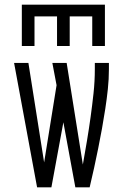

<svg xmlns="http://www.w3.org/2000/svg" viewBox="-20 -798 540 818"><path d="M138 0 40 -530H101L168 -106L221 -435L203 -530H264L333 -97Q342 -147 350.5 -198Q359 -249 366 -299.5Q373 -350 378.5 -401Q384 -452 384 -504V-530H444V-504Q444 -461 439.5 -418.5Q435 -376 428.5 -334Q422 -292 414.5 -250Q407 -208 398.5 -166.5Q390 -125 381 -83Q372 -41 362 0H301L250 -277L199 0ZM73 -602V-778H427V-602H373V-728H277V-602H223V-728H127V-602Z"/></svg>

Font: Iosevka Term Light
Style: Regular
Weight: 300
Monospace: yes
Designer: Belleve Invis
Foundry: Belleve Invis
Version: Version 9.0.1; ttfautohint (v1.8.3)